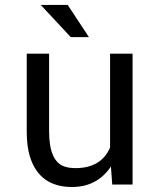

<svg xmlns="http://www.w3.org/2000/svg" viewBox="-20 -745 640 775"><path d="M87.9 -214.4V-528.3H178.2V-213.4Q178.7 -94.2 239.3 -73.2Q258.8 -66.4 284.7 -66.4Q388.2 -66.4 424.3 -149.4V-528.3H515.1V0H433.1L427.7 -72.8Q372.1 9.8 270.5 9.8Q138.7 9.8 100.6 -113.3Q87.9 -155.3 87.9 -214.4ZM338.9 -595.2H265.6L144.5 -725.1H253.4Z"/></svg>

Font: RobotoMono-Regular
Style: Regular
Weight: 400
Designer: Google
Version: Version 2.000985; 2015; ttfautohint (v1.3)